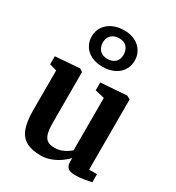

<svg xmlns="http://www.w3.org/2000/svg" viewBox="-213 -1029 1067 1167"><g transform="rotate(30 320.5 -446.0)"><path d="M490.4 9.7Q457.4 9.7 442.4 -4.1Q427.4 -18 427.4 -46V-72.7Q411 -52.9 383.5 -33.7Q356 -14.4 322.5 -1.7Q289 11 254.1 11Q189.7 11 150.8 -10.4Q111.9 -31.8 94.3 -78.7Q76.7 -125.7 76.7 -201.7V-484.1L26.4 -498.2V-554.7L195.9 -567.7H196.9L217.8 -554.3V-202.1Q217.8 -154.2 225.3 -125.7Q232.7 -97.2 250.9 -84.4Q269.2 -71.7 301.5 -71.7Q327.6 -71.7 348.7 -79.3Q369.8 -86.9 385.6 -97.3Q401.4 -107.7 411.1 -116.9V-484.1L345.3 -499.6V-554.7L525.3 -567.7H527.8L551.5 -554.3V-62.1H607L606.7 -5.3Q588.8 -1.5 558.8 4.1Q528.9 9.7 490.4 9.7ZM308.9 -643.9Q261.6 -643.9 228.1 -661.1Q194.6 -678.3 177.2 -707.7Q159.7 -737.1 160.1 -773.6Q160.8 -813.4 181.5 -842.4Q202.2 -871.5 236.8 -887Q271.4 -902.5 314.7 -902.5Q359.7 -902.5 392.4 -885.6Q425.1 -868.6 443.1 -839.3Q461 -810.1 460.7 -772.9Q460.3 -733.4 440.7 -704.4Q421.1 -675.4 387.1 -659.7Q353.1 -643.9 308.9 -643.9ZM311.1 -700.2Q344.4 -700.2 364.3 -718.8Q384.1 -737.3 384.1 -771.1Q384.1 -802.7 366.3 -823.9Q348.4 -845.2 311.8 -845.2Q277.9 -845.2 257.5 -825.7Q237 -806.3 237 -774Q237 -742.7 255.5 -721.5Q273.9 -700.2 311.1 -700.2Z"/></g></svg>

Font: Merriweather 7pt Light
Style: Regular
Weight: 300
Designer: Eben Sorkin
Foundry: Eben Sorkin
Version: Version 2.200;gftools[0.9.31]